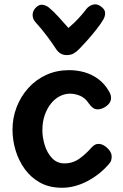

<svg xmlns="http://www.w3.org/2000/svg" viewBox="-20 -882 581 906"><path d="M273 4Q213 4 169.5 -20Q126 -44 97 -84Q68 -124 53.5 -172.5Q39 -221 39 -270Q39 -326 58.5 -376.5Q78 -427 113.5 -466.5Q149 -506 198 -528.5Q247 -551 306 -551Q344 -551 379 -541Q414 -531 444.5 -508.5Q475 -486 496 -448Q500 -441 502 -434Q504 -427 504 -420Q504 -404 493.5 -392Q483 -380 468.5 -373Q454 -366 441 -366Q428 -366 418.5 -373Q409 -380 399 -394Q382 -420 358 -430Q334 -440 310 -440Q286 -440 263 -428.5Q240 -417 221.5 -394.5Q203 -372 191.5 -340Q180 -308 180 -267Q180 -234 191 -197.5Q202 -161 225.5 -136Q249 -111 284 -111Q324 -111 355.5 -134Q387 -157 413 -187Q421 -195 428 -199Q435 -203 445 -203Q459 -203 473 -194Q487 -185 497 -171.5Q507 -158 507 -143Q507 -136 505 -127Q503 -118 494 -108Q450 -57 391 -26.5Q332 4 273 4ZM388 -840Q399 -854 418 -860Q437 -866 457 -851Q475 -838 476 -822Q477 -806 467 -789Q454 -767 432.5 -740Q411 -713 389.5 -689Q368 -665 354 -651Q339 -636 326 -629Q313 -622 295 -622Q278 -622 265 -630Q252 -638 243 -653Q229 -675 203 -710Q177 -745 147 -778Q135 -791 134 -809.5Q133 -828 147 -844Q164 -862 180.5 -859.5Q197 -857 210 -847Q232 -829 257 -801.5Q282 -774 303 -750Q316 -761 331 -775.5Q346 -790 361 -807Q376 -824 388 -840Z"/></svg>

Font: Playpen Sans SemiBold
Style: Regular
Weight: 600
Designer: Laura Meseguer, Veronika Burian, José Scaglione
Foundry: TypeTogether
Version: Version 1.001